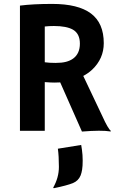

<svg xmlns="http://www.w3.org/2000/svg" viewBox="-20 -682 623 1001"><path d="M293.9 -252.4Q279.3 -251.5 262.7 -251.5Q246.1 -251.5 213.4 -253.9V0H84V-652.8Q152.3 -661.6 252 -661.6Q387.7 -661.6 454.3 -611.6Q521 -561.5 521 -457Q521 -376 460 -318.4Q439.9 -299.8 414.1 -286.1L513.7 -76.2Q543 -11.2 558.6 1L556.2 3.4Q508.8 -4.4 407.2 3.9ZM261.2 -546.4Q236.3 -546.4 213.4 -543.9V-357.4Q237.3 -354 269.5 -354Q301.8 -354 323.7 -359.6Q345.7 -365.2 361.8 -377Q396.5 -402.8 396.5 -454.6Q396.5 -506.3 360.4 -527.3Q326.7 -546.4 261.2 -546.4ZM257.3 296.4Q287.1 243.7 287.1 188Q287.1 132.3 281.7 93.3L403.3 73.7L407.2 98.6Q411.1 126 411.1 155Q411.1 184.1 408.2 201.9Q405.3 219.7 400.4 232.4Q388.7 260.7 360.4 272.5Q329.1 285.2 260.3 299.3Z"/></svg>

Font: HammersmithOne
Style: Regular
Weight: 400
Designer: Nicole Fally
Foundry: Nicole Fally
Version: Version 1.003